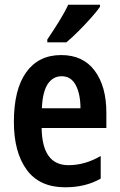

<svg xmlns="http://www.w3.org/2000/svg" viewBox="-20 -786 508 816"><path d="M240 -552Q333 -552 382.5 -485.5Q432 -419 432 -308V-242H157Q159 -84 271 -84Q341 -84 408 -123V-27Q344 10 257 10Q148 10 93.5 -64.5Q39 -139 39 -268Q39 -406 91.5 -479Q144 -552 240 -552ZM242 -462Q205 -462 183 -429Q161 -396 158 -326H322Q322 -386 302 -424Q282 -462 242 -462ZM405 -766V-757Q391 -737 366 -709Q341 -681 313 -653Q285 -625 262 -606H181V-618Q206 -655 230 -693.5Q254 -732 270 -766Z"/></svg>

Font: Avrile Sans Condensed SemiBold
Style: Regular
Weight: 600
Width: 3
Designer: Monotype Design Team
Foundry: Monotype Imaging Inc.
Version: Version 2.001;September 10, 2019;FontCreator 11.5.0.2425 64-